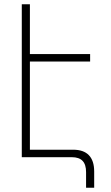

<svg xmlns="http://www.w3.org/2000/svg" viewBox="-20 -736 518 899"><path d="M316 0C362 0 383 23 383 70V143H421V67C421 -1 387 -35 323 -35H120V-448H402V-483H120V-716H82V0Z"/></svg>

Font: Noto Sans Armenian Condensed ExtraLight
Style: Regular
Weight: 200
Width: 3
Designer: Monotype Design Team
Foundry: Monotype Imaging Inc.
Version: Version 2.008